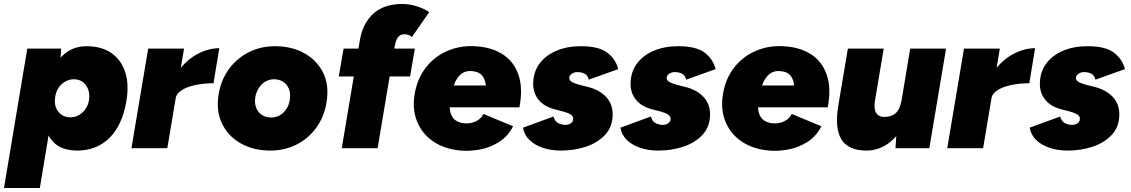

<svg xmlns="http://www.w3.org/2000/svg" viewBox="-45 -744 5681 964"><path d="M-25 200 92 -500H262L256 -408L155 200ZM389 -512Q465 -512 514.5 -477.5Q564 -443 584 -380.5Q604 -318 589 -233Q579 -175 558 -129.5Q537 -84 505.5 -52.5Q474 -21 433 -4.5Q392 12 344 12Q270 12 230 -24Q190 -60 179.5 -123Q169 -186 183 -267Q193 -325 210.5 -370.5Q228 -416 253.5 -447.5Q279 -479 313 -495.5Q347 -512 389 -512ZM326 -346Q308 -346 292.5 -339.5Q277 -333 264.5 -321.5Q252 -310 243.5 -293.5Q235 -277 232 -257Q225 -212 247.5 -183.5Q270 -155 309 -155Q326 -155 341.5 -161.5Q357 -168 369.5 -179.5Q382 -191 390.5 -207Q399 -223 402 -243Q408 -287 386 -316.5Q364 -346 326 -346Z M615 0 699 -500H879L795 0ZM795 -251Q809 -332 850.5 -388Q892 -444 947 -473Q1002 -502 1056 -502L1027 -326Q980 -326 938 -317.5Q896 -309 868.5 -292Q841 -275 837 -251Z M1312 12Q1228 12 1164 -24Q1100 -60 1069.5 -124Q1039 -188 1053 -272Q1065 -344 1105 -398Q1145 -452 1204.5 -482Q1264 -512 1336 -512Q1421 -512 1484.5 -476Q1548 -440 1578.5 -376.5Q1609 -313 1594 -228Q1582 -156 1542.5 -102Q1503 -48 1443.5 -18Q1384 12 1312 12ZM1317 -154Q1340 -154 1359.5 -165Q1379 -176 1392.5 -196Q1406 -216 1410 -243Q1415 -275 1405.5 -298Q1396 -321 1376.5 -333.5Q1357 -346 1331 -346Q1308 -346 1288.5 -335Q1269 -324 1255.5 -304Q1242 -284 1237 -257Q1232 -225 1241.5 -202Q1251 -179 1271 -166.5Q1291 -154 1317 -154Z M1671 0 1762 -543Q1776 -626 1829 -675Q1882 -724 1975 -724Q2013 -724 2050.5 -711.5Q2088 -699 2110 -683L2023 -558Q2015 -566 2005 -569Q1995 -572 1985 -572Q1965 -572 1953.5 -557.5Q1942 -543 1936 -507L1851 0ZM1656 -360 1680 -500H2038L2014 -360Z M2269 12Q2188 5 2131.5 -33Q2075 -71 2049.5 -133Q2024 -195 2037 -272Q2050 -350 2094 -406Q2138 -462 2205 -490Q2272 -518 2352 -511Q2429 -505 2482.5 -469Q2536 -433 2558.5 -367Q2581 -301 2563 -205H2387Q2396 -258 2395.5 -297.5Q2395 -337 2379 -360.5Q2363 -384 2325 -387Q2294 -390 2272.5 -374Q2251 -358 2237.5 -326Q2224 -294 2216 -248Q2209 -204 2217 -177.5Q2225 -151 2243.5 -139Q2262 -127 2286 -125Q2319 -122 2345.5 -135.5Q2372 -149 2382 -172L2531 -110Q2505 -59 2460.5 -31Q2416 -3 2365.5 6.5Q2315 16 2269 12ZM2148 -205 2149 -315H2487V-205Z M2771 12Q2721 12 2680 -2Q2639 -16 2613 -41.5Q2587 -67 2581 -103L2734 -159Q2742 -132 2760 -124.5Q2778 -117 2793 -117Q2804 -117 2813 -120.5Q2822 -124 2827.5 -131Q2833 -138 2833 -148Q2833 -160 2821 -168.5Q2809 -177 2783 -184L2744 -194Q2688 -208 2660 -242Q2632 -276 2632 -322Q2632 -381 2663 -423.5Q2694 -466 2748 -489Q2802 -512 2872 -512Q2961 -512 3003.5 -480Q3046 -448 3059 -397L2911 -344Q2907 -364 2892 -373Q2877 -382 2853 -382Q2838 -382 2825.5 -373.5Q2813 -365 2813 -351Q2813 -341 2826 -333Q2839 -325 2865 -318L2905 -308Q2963 -294 2997 -258.5Q3031 -223 3031 -170Q3031 -108 2993.5 -67.5Q2956 -27 2897 -7.5Q2838 12 2771 12Z M3260 12Q3210 12 3169 -2Q3128 -16 3102 -41.5Q3076 -67 3070 -103L3223 -159Q3231 -132 3249 -124.5Q3267 -117 3282 -117Q3293 -117 3302 -120.5Q3311 -124 3316.5 -131Q3322 -138 3322 -148Q3322 -160 3310 -168.5Q3298 -177 3272 -184L3233 -194Q3177 -208 3149 -242Q3121 -276 3121 -322Q3121 -381 3152 -423.5Q3183 -466 3237 -489Q3291 -512 3361 -512Q3450 -512 3492.5 -480Q3535 -448 3548 -397L3400 -344Q3396 -364 3381 -373Q3366 -382 3342 -382Q3327 -382 3314.5 -373.5Q3302 -365 3302 -351Q3302 -341 3315 -333Q3328 -325 3354 -318L3394 -308Q3452 -294 3486 -258.5Q3520 -223 3520 -170Q3520 -108 3482.5 -67.5Q3445 -27 3386 -7.5Q3327 12 3260 12Z M3817 12Q3736 5 3679.5 -33Q3623 -71 3597.5 -133Q3572 -195 3585 -272Q3598 -350 3642 -406Q3686 -462 3753 -490Q3820 -518 3900 -511Q3977 -505 4030.5 -469Q4084 -433 4106.5 -367Q4129 -301 4111 -205H3935Q3944 -258 3943.5 -297.5Q3943 -337 3927 -360.5Q3911 -384 3873 -387Q3842 -390 3820.5 -374Q3799 -358 3785.5 -326Q3772 -294 3764 -248Q3757 -204 3765 -177.5Q3773 -151 3791.5 -139Q3810 -127 3834 -125Q3867 -122 3893.5 -135.5Q3920 -149 3930 -172L4079 -110Q4053 -59 4008.5 -31Q3964 -3 3913.5 6.5Q3863 16 3817 12ZM3696 -205 3697 -315H4035V-205Z M4451 0 4457 -92 4525 -500H4705L4621 0ZM4164 -214 4212 -500H4392L4349 -244ZM4349 -244Q4344 -216 4347 -197Q4350 -178 4361.5 -168Q4373 -158 4391 -157Q4429 -156 4451 -175Q4473 -194 4480 -234H4529Q4516 -155 4483 -100Q4450 -45 4404 -16.5Q4358 12 4306 12Q4215 12 4180 -43.5Q4145 -99 4164 -214Z M4711 0 4795 -500H4975L4891 0ZM4891 -251Q4905 -332 4946.5 -388Q4988 -444 5043 -473Q5098 -502 5152 -502L5123 -326Q5076 -326 5034 -317.5Q4992 -309 4964.5 -292Q4937 -275 4933 -251Z M5315 12Q5265 12 5224 -2Q5183 -16 5157 -41.5Q5131 -67 5125 -103L5278 -159Q5286 -132 5304 -124.5Q5322 -117 5337 -117Q5348 -117 5357 -120.5Q5366 -124 5371.5 -131Q5377 -138 5377 -148Q5377 -160 5365 -168.5Q5353 -177 5327 -184L5288 -194Q5232 -208 5204 -242Q5176 -276 5176 -322Q5176 -381 5207 -423.5Q5238 -466 5292 -489Q5346 -512 5416 -512Q5505 -512 5547.5 -480Q5590 -448 5603 -397L5455 -344Q5451 -364 5436 -373Q5421 -382 5397 -382Q5382 -382 5369.5 -373.5Q5357 -365 5357 -351Q5357 -341 5370 -333Q5383 -325 5409 -318L5449 -308Q5507 -294 5541 -258.5Q5575 -223 5575 -170Q5575 -108 5537.5 -67.5Q5500 -27 5441 -7.5Q5382 12 5315 12Z"/></svg>

Font: Figtree Light Black
Style: Italic
Weight: 900
Italic angle: -9.5°
Version: Version 2.000